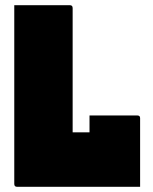

<svg xmlns="http://www.w3.org/2000/svg" viewBox="-20 -720 590 740"><path d="M46 0Q35 0 35 -11V-700H249Q260 -700 260 -689V-210H325V-275H509Q520 -275 520 -265V0Z"/></svg>

Font: Recursive Sn Lnr St XBk
Style: Regular
Weight: 1000
Version: Version 1.079;hotconv 1.0.112;makeotfexe 2.5.65598; ttfautoh